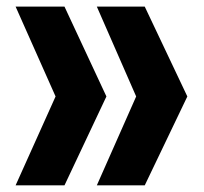

<svg xmlns="http://www.w3.org/2000/svg" viewBox="-20 -557 612 577"><path d="M415 -537.1 543 -267.1 415 0H271L389.2 -267.1L271 -537.1ZM173.8 -537.1 299.8 -267.1 173.8 0H26.9L147 -267.1L26.9 -537.1Z"/></svg>

Font: Hubot Sans Expanded
Style: Bold
Weight: 700
Width: 7
Designer: Deni Anggara
Foundry: GitHub
Version: Version 1.001;gftools[0.9.31]